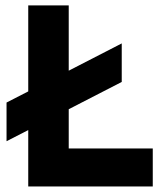

<svg xmlns="http://www.w3.org/2000/svg" viewBox="-20 -670 596 690"><path d="M3.5 -301.5 81.5 -341.5V-650.5H227V-416L417.5 -514V-375.5L227 -277.5V-136.5H529V0H81.5V-202.5L3.5 -162.5Z"/></svg>

Font: Overused Grotesk
Style: Bold
Weight: 710
Version: Version 0.004